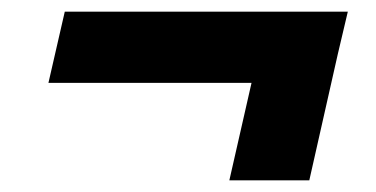

<svg xmlns="http://www.w3.org/2000/svg" viewBox="-20 -406 644 329"><path d="M559 -314 510 -97H373L411 -264H63L91 -386H576L559 -314Z"/></svg>

Font: Work Sans
Style: Bold Italic
Weight: 700
Italic angle: -13°
Designer: Wei Huang
Foundry: Wei Huang
Version: Version 2.010; ttfautohint (v1.8.3)